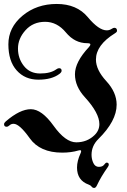

<svg xmlns="http://www.w3.org/2000/svg" viewBox="-29 -738 634 956"><path d="M-8.8 -119.6Q-8.8 -126 -0.5 -133.3Q70.3 -194.3 124.5 -194.3Q178.7 -194.3 237.8 -111.8Q296.9 -29.3 350.6 -29.3Q404.3 -29.3 441.4 -64.9Q465.8 -88.4 465.8 -120.1Q465.8 -174.8 393.6 -253.9Q344.2 -307.6 344.2 -368.4Q344.2 -429.2 413.6 -503.4Q420.9 -511.2 420.9 -517.1Q420.9 -522.9 405.3 -522.9Q343.3 -522.9 299.3 -576.2Q255.4 -629.4 195.6 -629.4Q135.7 -629.4 98.1 -587.6Q60.5 -545.9 60.5 -496.3Q60.5 -446.8 90.1 -409.4Q119.6 -372.1 171.1 -372.1Q222.7 -372.1 251 -392.6Q258.8 -398.4 265.1 -398.4Q277.8 -398.4 277.8 -385.7Q277.8 -378.4 267.1 -370.1Q229 -341.3 162.1 -341.3Q95.2 -341.3 54 -387.5Q12.7 -433.6 12.7 -517.3Q12.7 -601.1 83 -659.7Q153.3 -718.3 253.4 -718.3Q353.5 -718.3 408.2 -652.6Q462.9 -586.9 502.4 -586.9Q516.1 -586.9 527.8 -594.7Q535.2 -599.6 540 -599.6Q553.7 -599.6 553.7 -584.5Q553.7 -578.6 543.5 -572.3Q448.7 -513.7 448.7 -441.4Q448.7 -390.1 500.2 -334.2Q551.8 -278.3 551.8 -216.8Q551.8 -135.7 460.9 -45.9Q426.8 -12.2 426.8 32.7Q426.8 54.7 435.8 73.7Q444.8 92.8 463.1 92.8Q481.4 92.8 489.3 82.3Q497.1 71.8 502 71.8Q512.7 71.8 512.7 82Q512.7 86.9 507.8 93.8Q473.6 142.1 453.6 185.1Q447.8 197.8 439.9 197.8Q432.1 197.8 427.2 191.2Q422.4 184.6 412.6 181.2Q354.5 160.6 354.5 96.2Q354.5 63.5 372.1 25.4Q375 19 375 15.1Q375 9.8 369.1 9.8Q366.7 9.8 361.8 11.2Q325.2 22 280.8 22Q169.9 22 118.9 -49.8Q67.9 -121.6 38.6 -121.6Q26.9 -121.6 18.8 -114.3Q10.7 -106.9 3.9 -106.9Q-8.8 -106.9 -8.8 -119.6Z"/></svg>

Font: UnifrakturMaguntia
Style: Book
Weight: 400
Designer: j. 'mach' wust, Gerrit Ansmann, Georg Duffner, based on a font by Peter Wiegel, original typeface by Carl Albert Fahrenw
Version: Version 2017-03-19